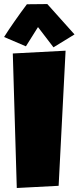

<svg xmlns="http://www.w3.org/2000/svg" viewBox="-43 -937 387 945"><path d="M279.8 -687.5 245.6 -22.5 39.6 -11.7 20 -673.8ZM220.2 -704.1 144 -803.7 84.5 -709 -22.9 -754.9Q-13.7 -770 0 -790.3Q13.7 -810.5 28.8 -832.3Q43.9 -854 59.6 -875.7Q75.2 -897.5 89.4 -916L189.9 -917L323.7 -767.6Z"/></svg>

Font: Luckiest Guy
Style: Regular
Weight: 400
Designer: Astigmatic (AOETI)
Foundry: Astigmatic (AOETI)
Version: Version 1.000